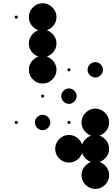

<svg xmlns="http://www.w3.org/2000/svg" viewBox="-20 -858 711 1215"><path d="M583.3 162.5Q618.3 162.5 644.6 188.8Q670.8 215 670.8 250Q670.8 285.8 644.6 311.7Q618.3 337.5 583.3 337.5Q547.5 337.5 521.7 311.7Q495.8 285.8 495.8 250Q495.8 215 521.7 188.8Q547.5 162.5 583.3 162.5ZM583.3 -4.2Q618.3 -4.2 644.6 22.1Q670.8 48.3 670.8 83.3Q670.8 119.2 644.6 145Q618.3 170.8 583.3 170.8Q547.5 170.8 521.7 145Q495.8 119.2 495.8 83.3Q495.8 48.3 521.7 22.1Q547.5 -4.2 583.3 -4.2ZM416.7 -4.2Q451.7 -4.2 477.9 22.1Q504.2 48.3 504.2 83.3Q504.2 119.2 477.9 145Q451.7 170.8 416.7 170.8Q380.8 170.8 355 145Q329.2 119.2 329.2 83.3Q329.2 48.3 355 22.1Q380.8 -4.2 416.7 -4.2ZM583.3 -170.8Q618.3 -170.8 644.6 -144.6Q670.8 -118.3 670.8 -83.3Q670.8 -47.5 644.6 -21.7Q618.3 4.2 583.3 4.2Q547.5 4.2 521.7 -21.7Q495.8 -47.5 495.8 -83.3Q495.8 -118.3 521.7 -144.6Q547.5 -170.8 583.3 -170.8ZM416.7 -92.5Q425.8 -92.5 425.8 -83.3Q425.8 -73.3 416.7 -73.3Q406.7 -73.3 406.7 -83.3Q406.7 -92.5 416.7 -92.5ZM250 -131.7Q269.2 -131.7 283.8 -117.1Q298.3 -102.5 298.3 -83.3Q298.3 -63.3 283.8 -48.8Q269.2 -34.2 250 -34.2Q230 -34.2 215.4 -48.8Q200.8 -63.3 200.8 -83.3Q200.8 -102.5 215.4 -117.1Q230 -131.7 250 -131.7ZM83.3 -92.5Q92.5 -92.5 92.5 -83.3Q92.5 -73.3 83.3 -73.3Q73.3 -73.3 73.3 -83.3Q73.3 -92.5 83.3 -92.5ZM416.7 -298.3Q435.8 -298.3 450.4 -283.8Q465 -269.2 465 -250Q465 -230 450.4 -215.4Q435.8 -200.8 416.7 -200.8Q396.7 -200.8 382.1 -215.4Q367.5 -230 367.5 -250Q367.5 -269.2 382.1 -283.8Q396.7 -298.3 416.7 -298.3ZM250 -259.2Q259.2 -259.2 259.2 -250Q259.2 -240 250 -240Q240 -240 240 -250Q240 -259.2 250 -259.2ZM583.3 -465Q602.5 -465 617.1 -450.4Q631.7 -435.8 631.7 -416.7Q631.7 -396.7 617.1 -382.1Q602.5 -367.5 583.3 -367.5Q563.3 -367.5 548.8 -382.1Q534.2 -396.7 534.2 -416.7Q534.2 -435.8 548.8 -450.4Q563.3 -465 583.3 -465ZM416.7 -425.8Q425.8 -425.8 425.8 -416.7Q425.8 -406.7 416.7 -406.7Q406.7 -406.7 406.7 -416.7Q406.7 -425.8 416.7 -425.8ZM250 -504.2Q285 -504.2 311.2 -477.9Q337.5 -451.7 337.5 -416.7Q337.5 -380.8 311.2 -355Q285 -329.2 250 -329.2Q214.2 -329.2 188.3 -355Q162.5 -380.8 162.5 -416.7Q162.5 -451.7 188.3 -477.9Q214.2 -504.2 250 -504.2ZM250 -670.8Q285 -670.8 311.2 -644.6Q337.5 -618.3 337.5 -583.3Q337.5 -547.5 311.2 -521.7Q285 -495.8 250 -495.8Q214.2 -495.8 188.3 -521.7Q162.5 -547.5 162.5 -583.3Q162.5 -618.3 188.3 -644.6Q214.2 -670.8 250 -670.8ZM250 -837.5Q285 -837.5 311.2 -811.3Q337.5 -785 337.5 -750Q337.5 -714.2 311.2 -688.3Q285 -662.5 250 -662.5Q214.2 -662.5 188.3 -688.3Q162.5 -714.2 162.5 -750Q162.5 -785 188.3 -811.3Q214.2 -837.5 250 -837.5ZM83.3 -759.2Q92.5 -759.2 92.5 -750Q92.5 -740 83.3 -740Q73.3 -740 73.3 -750Q73.3 -759.2 83.3 -759.2Z"/></svg>

Font: 0xA000-Dots-Mono
Style: Dots-Mono
Weight: 400
Version: Version 0.1